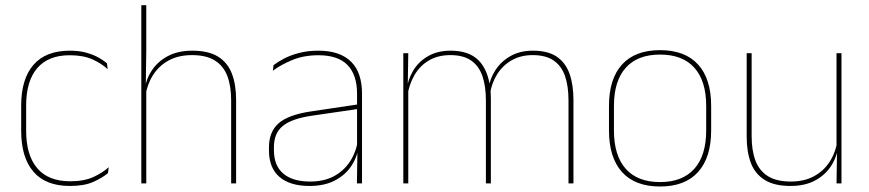

<svg xmlns="http://www.w3.org/2000/svg" viewBox="-20 -684 3239 716"><path d="M240.5 9.5Q150.5 9.5 104.8 -43.5Q59 -96.5 59 -196V-290.5Q59 -389.5 104.8 -442.2Q150.5 -495 240.5 -495Q275.5 -495 302 -487.5Q328.5 -480 347.8 -469.2Q367 -458.5 379 -447.5L381.5 -426Q358.5 -447.5 324.2 -462.8Q290 -478 240 -478Q160 -478 118.8 -429.8Q77.5 -381.5 77.5 -290.5V-196.5Q77.5 -105.5 118.8 -56.8Q160 -8 241.5 -8Q293.5 -8 328 -23.8Q362.5 -39.5 385.5 -60.5L382.5 -38.5Q363 -21.5 328.8 -6Q294.5 9.5 240.5 9.5Z M860.5 0H842V-310Q842 -363 827.8 -400.5Q813.5 -438 781.5 -458.2Q749.5 -478.5 696 -478.5Q646 -478.5 609.5 -458.8Q573 -439 551 -404.5Q529 -370 522 -325.5L511 -344H518.5Q523 -385 544.8 -419.2Q566.5 -453.5 604.8 -474.2Q643 -495 697 -495Q757.5 -495 793.2 -472.8Q829 -450.5 844.8 -409.2Q860.5 -368 860.5 -311ZM525.5 0H507V-664.5H525.5V-495.5L523.5 -357L525.5 -354Z M1330 0H1311L1313 -128L1311.5 -131.5V-292V-334.5Q1311.5 -404.5 1276.2 -441.2Q1241 -478 1167.5 -478Q1113 -478 1070 -460.2Q1027 -442.5 997.5 -420L1000 -441Q1015.5 -453 1039.2 -465.5Q1063 -478 1095.2 -486.5Q1127.5 -495 1167.5 -495Q1209 -495 1239.5 -484.2Q1270 -473.5 1290.2 -453Q1310.5 -432.5 1320.2 -402.8Q1330 -373 1330 -335ZM1134 9.5Q1061.5 9.5 1022.2 -24.2Q983 -58 983 -123V-134.5Q983 -192.5 1019 -224.2Q1055 -256 1139.5 -268.5L1320.5 -295.5L1321 -278.5L1143 -252.5Q1068 -241.5 1034.8 -214.5Q1001.5 -187.5 1001.5 -135.5V-124Q1001.5 -66.5 1036.2 -36.8Q1071 -7 1136.5 -7Q1188.5 -7 1225.8 -27.2Q1263 -47.5 1285.5 -82.2Q1308 -117 1314.5 -160.5L1324 -142H1318Q1314 -102.5 1292 -67.8Q1270 -33 1230.5 -11.8Q1191 9.5 1134 9.5Z M2118.5 0H2100V-310Q2100 -363 2087 -400.5Q2074 -438 2044.8 -458.2Q2015.5 -478.5 1966.5 -478.5Q1922 -478.5 1888.2 -459.2Q1854.5 -440 1833.8 -406.8Q1813 -373.5 1807 -331.5L1796.5 -351.5H1801.5Q1806 -389 1827 -421.8Q1848 -454.5 1883.5 -474.8Q1919 -495 1967.5 -495Q2023 -495 2056 -472.8Q2089 -450.5 2103.8 -409.2Q2118.5 -368 2118.5 -311ZM1502.5 0H1484V-485.5H1502.5L1500.5 -357.5H1502.5ZM1810.5 0H1792V-309.5Q1792 -362.5 1779 -400.2Q1766 -438 1737 -458.2Q1708 -478.5 1659.5 -478.5Q1613.5 -478.5 1579.8 -458.8Q1546 -439 1525.8 -404.2Q1505.5 -369.5 1499 -325L1488.5 -344H1495.5Q1500 -385 1520 -419.2Q1540 -453.5 1575.5 -474.2Q1611 -495 1660.5 -495Q1727 -495 1762.8 -460.8Q1798.5 -426.5 1808 -358Q1809.5 -346.5 1810 -336Q1810.5 -325.5 1810.5 -314Z M2441.5 11.5Q2348 11.5 2299.5 -42.5Q2251 -96.5 2251 -197.5V-289Q2251 -390 2299.8 -443.5Q2348.5 -497 2441.5 -497Q2534.5 -497 2583.2 -443.5Q2632 -390 2632 -289V-197.5Q2632 -96.5 2583.2 -42.5Q2534.5 11.5 2441.5 11.5ZM2441.5 -5Q2525 -5 2569.2 -54.5Q2613.5 -104 2613.5 -197.5V-289Q2613.5 -382 2569.5 -431.2Q2525.5 -480.5 2441.5 -480.5Q2357.5 -480.5 2313.5 -431.2Q2269.5 -382 2269.5 -289V-197.5Q2269.5 -104 2313.5 -54.5Q2357.5 -5 2441.5 -5Z M2764.5 -485.5H2783V-175.5Q2783 -123 2797.2 -85.2Q2811.5 -47.5 2843.5 -27.2Q2875.5 -7 2929 -7Q2979 -7 3015.5 -26.8Q3052 -46.5 3074.2 -81.2Q3096.5 -116 3103 -160.5L3112 -141.5H3106.5Q3102 -101 3080.2 -66.5Q3058.5 -32 3020.2 -11.2Q2982 9.5 2928 9.5Q2868 9.5 2832 -12.8Q2796 -35 2780.2 -76.2Q2764.5 -117.5 2764.5 -174.5ZM3099.5 -485.5H3118V0H3099.5L3101.5 -127H3099.5Z"/></svg>

Font: Anek Devanagari Medium Thin
Style: Regular
Weight: 250
Version: Version 1.003